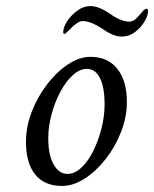

<svg xmlns="http://www.w3.org/2000/svg" viewBox="-20 -614 513 639"><path d="M186.5 4.9Q127.9 4.9 97.2 -33.2Q66.4 -71.3 66.4 -141.6Q66.4 -192.4 85.9 -242.7Q105.5 -293 137.2 -334Q168.9 -375 206.5 -399.9Q244.1 -424.8 281.2 -424.8Q338.9 -424.8 370.6 -384.8Q402.3 -344.7 402.3 -274.4Q402.3 -224.6 382.8 -174.8Q363.3 -125 331.5 -84.5Q299.8 -43.9 261.7 -19.5Q223.6 4.9 186.5 4.9ZM204.1 -35.2Q228.5 -35.2 251 -56.2Q273.4 -77.1 290.5 -111.8Q307.6 -146.5 317.9 -187Q328.1 -227.5 328.1 -266.6Q328.1 -324.2 312.5 -354.5Q296.9 -384.8 269.5 -384.8Q245.1 -384.8 222.2 -363.8Q199.2 -342.8 180.7 -308.1Q162.1 -273.4 151.4 -232.9Q140.6 -192.4 140.6 -154.3Q140.6 -97.7 158.7 -66.4Q176.8 -35.2 204.1 -35.2ZM384.8 -492.2Q357.4 -492.2 320.3 -518.6Q281.2 -543.9 254.9 -543.9Q240.2 -543.9 218.8 -522.5Q197.3 -501 195.3 -501Q190.4 -501 190.4 -506.8Q190.4 -523.4 203.6 -543.5Q216.8 -563.5 237.3 -578.6Q257.8 -593.8 281.2 -593.8Q308.6 -593.8 345.7 -568.4Q382.8 -542 410.2 -542Q422.9 -542 433.6 -552.7Q444.3 -563.5 453.1 -574.2Q461.9 -585 468.8 -585Q472.7 -585 472.7 -576.2Q472.7 -561.5 460.4 -541.5Q448.2 -521.5 428.7 -506.8Q409.2 -492.2 384.8 -492.2Z"/></svg>

Font: Crimson Text
Style: Italic
Weight: 400
Italic angle: -11°
Designer: Sebastian Kosch
Foundry: Sebastian Kosch
Version: Version 1.100; ttfautohint (v1.8.4)